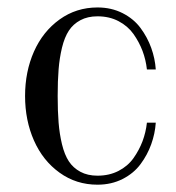

<svg xmlns="http://www.w3.org/2000/svg" viewBox="-20 -488 476 520"><path d="M401.9 -299.8H377.9Q375 -326.2 366 -350.1Q356.9 -374 341.6 -395.8Q326.2 -417.5 301 -430.7Q275.9 -443.8 244.1 -443.8Q217.3 -443.8 197.8 -433.3Q178.2 -422.9 166.5 -405Q154.8 -387.2 147.9 -358.9Q141.1 -330.6 138.7 -300Q136.2 -269.5 136.2 -228Q136.2 -186.5 138.7 -156Q141.1 -125.5 147.9 -97.2Q154.8 -68.8 166.5 -51Q178.2 -33.2 197.8 -22.7Q217.3 -12.2 244.1 -12.2Q275.9 -12.2 301 -25.1Q326.2 -38.1 341.6 -59.8Q356.9 -81.5 366 -105.5Q375 -129.4 377.9 -155.8H401.9Q399.9 -126 389.6 -97.4Q379.4 -68.8 360.8 -43.7Q342.3 -18.6 312 -3.2Q281.7 12.2 244.1 12.2Q186.5 12.2 141.4 -20.3Q96.2 -52.7 72 -107.4Q47.9 -162.1 47.9 -228Q47.9 -293.9 72 -348.4Q96.2 -402.8 141.4 -435.3Q186.5 -467.8 244.1 -467.8Q281.7 -467.8 312 -452.4Q342.3 -437 360.8 -411.9Q379.4 -386.7 389.6 -358.2Q399.9 -329.6 401.9 -299.8Z"/></svg>

Font: Flanker Steampunk
Style: Regular
Weight: 400
Designer: Alexey Kryukov, Leonardo Di Lena
Foundry: Alexey Kryukov, Leonardo Di Lena
Version: 1.210